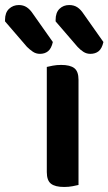

<svg xmlns="http://www.w3.org/2000/svg" viewBox="-118 -736 431 763"><path d="M194 -1Q186 1 170.5 4Q155 7 137 7Q101 7 84.5 -6Q68 -19 68 -52V-470Q76 -472 91.5 -475Q107 -478 125 -478Q161 -478 177.5 -465Q194 -452 194 -419ZM-98 -651V-657Q-98 -686 -82 -701Q-66 -716 -43 -716Q-25 -716 -11.5 -707Q2 -698 13 -681L92 -569Q86 -543 73 -532.5Q60 -522 41 -522Q25 -522 12.5 -530.5Q0 -539 -11 -550ZM103 -651V-657Q103 -686 118.5 -701Q134 -716 157 -716Q176 -716 189.5 -707Q203 -698 214 -681L293 -569Q287 -543 274 -532.5Q261 -522 241 -522Q226 -522 213.5 -530Q201 -538 190 -550Z"/></svg>

Font: Baloo Paaji 2 SemiBold
Style: Regular
Weight: 600
Designer: Shuchita Grover, Noopur Datye and Ek Type
Foundry: Ek Type
Version: Version 1.640;hotconv 1.0.111;makeotfexe 2.5.65597; ttfautoh